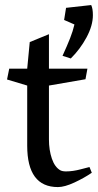

<svg xmlns="http://www.w3.org/2000/svg" viewBox="-20 -740 394 772"><path d="M231.4 -515.6Q250 -556.2 261.7 -585.9Q273.4 -615.7 279.3 -641.6L237.8 -659.7L245.6 -708.5L346.7 -719.7Q353.5 -705.6 353.5 -679.2Q353.5 -637.2 327.9 -589.6Q302.2 -542 264.6 -504.9ZM17.1 -463.9H89.4L99.6 -570.8L176.8 -602.5V-463.9H331.5L323.7 -421.4L176.8 -396V-179.2Q176.8 -136.7 188.5 -102.3Q200.2 -67.9 222.7 -55.2Q231 -50.8 245.6 -50.8Q272.9 -50.8 304.7 -59.3Q336.4 -67.9 339.8 -68.4L349.1 -45.4Q319.3 -24.9 279.5 -6.3Q239.7 12.2 212.9 12.2Q89.4 12.2 89.4 -154.3V-396L8.3 -420.4Z"/></svg>

Font: Vesper Libre
Style: Regular
Weight: 400
Designer: Robert Keller & Kimya Gandhi
Foundry: Mota Italic
Version: Version 1.058